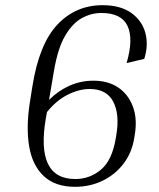

<svg xmlns="http://www.w3.org/2000/svg" viewBox="-20 -710 612 740"><path d="M497 -176Q488 -121 456 -79Q424 -37 375.5 -13.5Q327 10 269 10Q193 10 149 -31Q105 -72 92.5 -145.5Q80 -219 95 -315L105 -378Q131 -541 201.5 -615.5Q272 -690 375 -690Q444 -690 485.5 -660.5Q527 -631 540 -584Q553 -537 536 -483L468 -467Q495 -560 471.5 -610Q448 -660 371 -660Q332 -660 296 -640.5Q260 -621 231.5 -573Q203 -525 188 -437L169 -325Q204 -360 247.5 -379.5Q291 -399 340 -399Q397 -399 436 -372.5Q475 -346 492.5 -298.5Q510 -251 499 -188ZM157 -256Q116 -20 270 -20Q326 -20 369 -56Q412 -92 426 -176L428 -188Q442 -269 416.5 -318Q391 -367 326 -367Q285 -367 241 -345Q197 -323 161 -278Z"/></svg>

Font: Inria Serif Light
Style: Italic
Weight: 300
Italic angle: -10°
Designer: Black Foundry Team
Foundry: Black Foundry
Version: Version 1.000; ttfautohint (v1.8.3)